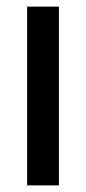

<svg xmlns="http://www.w3.org/2000/svg" viewBox="-20 -560 261 580"><path d="M158 0V-540H62V0Z"/></svg>

Font: Noto Sans Khmer ExtraCondensed Medium
Style: Regular
Weight: 500
Width: 2
Designer: Danh Hong and the Monotype Design Team
Foundry: Monotype Imaging Inc.
Version: Version 2.004